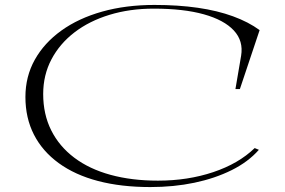

<svg xmlns="http://www.w3.org/2000/svg" viewBox="-20 -743 1155 778"><path d="M1029 -136Q986 -87 918.5 -53.5Q851 -20 767.5 -2.5Q684 15 589 15Q471 15 377.5 -9.5Q284 -34 218 -82Q152 -130 117.5 -197.5Q83 -265 83 -350Q83 -433 121 -501Q159 -569 228.5 -619Q298 -669 394 -696Q490 -723 606 -723Q702 -723 781.5 -711.5Q861 -700 924 -677Q987 -654 1032 -621L952 -382H934L957 -517Q967 -577 927.5 -619.5Q888 -662 806 -685Q724 -708 603 -708Q506 -708 424 -683Q342 -658 282 -612Q222 -566 188.5 -502.5Q155 -439 155 -362Q155 -280 187.5 -215Q220 -150 281 -104Q342 -58 428 -34.5Q514 -11 620 -11Q741 -11 844 -45.5Q947 -80 1012 -143Z"/></svg>

Font: Kalnia Expanded ExtraLight
Style: Regular
Weight: 250
Width: 7
Designer: Frida Medrano
Foundry: Frida Medrano
Version: Version 1.105